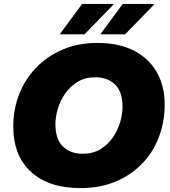

<svg xmlns="http://www.w3.org/2000/svg" viewBox="-20 -952 873 984"><path d="M48 -304Q48 -390 77.5 -467Q107 -544 163.5 -603.5Q220 -663 300 -697.5Q380 -732 480 -732Q588 -732 665 -693Q742 -654 783 -583Q824 -512 824 -416Q824 -328 794.5 -250Q765 -172 708.5 -113.5Q652 -55 572.5 -21.5Q493 12 392 12Q230 12 139 -71Q48 -154 48 -304ZM264 -316Q264 -238 302.5 -201Q341 -164 404 -164Q457 -164 495 -187.5Q533 -211 558.5 -248Q584 -285 596 -326.5Q608 -368 608 -404Q608 -482 569.5 -519Q531 -556 468 -556Q416 -556 377.5 -532.5Q339 -509 313.5 -472Q288 -435 276 -393.5Q264 -352 264 -316ZM497 -776V-780L609 -932H769V-928L621 -776ZM289 -776V-780L401 -932H561V-928L413 -776Z"/></svg>

Font: Kufam Black
Style: Italic
Weight: 900
Italic angle: -11°
Designer: Artur Schmal
Foundry: Original Type
Version: Version 1.301; ttfautohint (v1.8.3)